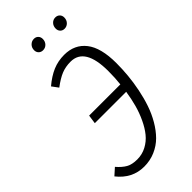

<svg xmlns="http://www.w3.org/2000/svg" viewBox="-275 -927 1000 1000"><g transform="rotate(-45 224.5 -427.5)"><path d="M198.2 -790Q183.6 -790 174.3 -799.3Q165 -808.6 165 -823.2Q165 -841.8 177.2 -854Q189.5 -866.2 206.1 -866.2Q220.7 -866.2 229.7 -856.9Q238.8 -847.7 238.8 -833Q238.8 -814.5 227.1 -802.2Q215.3 -790 198.2 -790ZM356.9 -790Q342.3 -790 333.3 -799.3Q324.2 -808.6 324.2 -823.2Q324.2 -841.8 335.7 -854Q347.2 -866.2 363.8 -866.2Q378.4 -866.2 387.7 -856.9Q397 -847.7 397 -833Q397 -814.5 385.3 -802.2Q373.5 -790 356.9 -790ZM258.8 -695.8Q335 -695.8 377.9 -640.9Q420.9 -585.9 420.9 -473.1Q420.9 -428.7 416.7 -383.5Q412.6 -338.4 402.8 -290Q393.1 -241.7 378.4 -198.7Q363.8 -155.8 341.1 -116.9Q318.4 -78.1 290.5 -50Q262.7 -22 224.6 -5.4Q186.5 11.2 142.1 11.2Q54.7 11.2 -3.9 -63L33.2 -96.2Q57.6 -67.9 81.5 -54.4Q105.5 -41 143.1 -41Q179.7 -41 210.9 -57.6Q242.2 -74.2 264.4 -101.6Q286.6 -128.9 304.4 -167Q322.3 -205.1 333.3 -245.4Q344.2 -285.6 351.1 -331.1H120.1L127 -379.9H356.9Q361.8 -421.4 361.8 -473.1Q361.8 -647 256.8 -647Q220.2 -647 189.9 -634.8Q159.7 -622.6 120.1 -592.8L94.2 -627.9Q135.3 -662.6 174.3 -679.2Q213.4 -695.8 258.8 -695.8Z"/></g></svg>

Font: Fira Sans Compressed Light
Style: Italic
Weight: 300
Width: 3
Italic angle: -8°
Designer: Carrois Corporate & Edenspiekermann AG
Foundry: Carrois Corporate GbR & Edenspiekermann AG
Version: Version 4.203;PS 004.203;hotconv 1.0.88;makeotf.lib2.5.64775